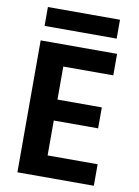

<svg xmlns="http://www.w3.org/2000/svg" viewBox="-95 -940 723 1002"><g transform="rotate(10 266.0 -438.5)"><path d="M474 -585H209V-410H444V-299H209V-114H474V0H69V-699H474ZM76 -877H458V-777H76Z"/></g></svg>

Font: Poppins SemiBold
Style: Regular
Weight: 600
Designer: Ninad Kale (Devanagari), Jonny Pinhorn (Latin)
Foundry: Indian Type Foundry
Version: Version 3.002 2017